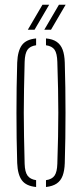

<svg xmlns="http://www.w3.org/2000/svg" viewBox="-20 -762 336 787"><path d="M50.5 -93.5Q49 -144 48.2 -195.8Q47.5 -247.5 47.5 -299.5Q47.5 -351.5 48.2 -403.2Q49 -455 50.5 -505.5Q52.5 -553.5 69.8 -577Q87 -600.5 128 -604.5V-576.5Q103 -573 92.5 -557.8Q82 -542.5 81 -508.5Q79.5 -447.5 78.5 -397.2Q77.5 -347 77.5 -299.8Q77.5 -252.5 78.5 -202Q79.5 -151.5 81 -90.5Q82 -57 93 -42Q104 -27 128 -23.5V4.5Q87 0.5 69.8 -22.8Q52.5 -46 50.5 -93.5ZM168.5 4.5V-23.5Q193 -27 203.5 -42Q214 -57 215 -90.5Q217 -151.5 218 -202Q219 -252.5 219 -299.8Q219 -347 218 -397.2Q217 -447.5 215 -508.5Q214 -543 203.8 -558Q193.5 -573 168.5 -576.5V-604.5Q196 -602 212.5 -590.5Q229 -579 236.8 -558.2Q244.5 -537.5 245.5 -505.5Q247 -455 247.8 -403.2Q248.5 -351.5 248.5 -299.8Q248.5 -248 247.8 -196.2Q247 -144.5 245.5 -93.5Q244.5 -62.5 236.8 -41.8Q229 -21 212.5 -9.8Q196 1.5 168.5 4.5ZM94 -640 154 -742.5H181.5L121.5 -640ZM161.5 -640 221.5 -742.5H249L189 -640Z"/></svg>

Font: Big Shoulders Stencil Display ExtraLight
Style: Regular
Weight: 250
Designer: Patric King
Foundry: XO Type Co
Version: Version 2.001